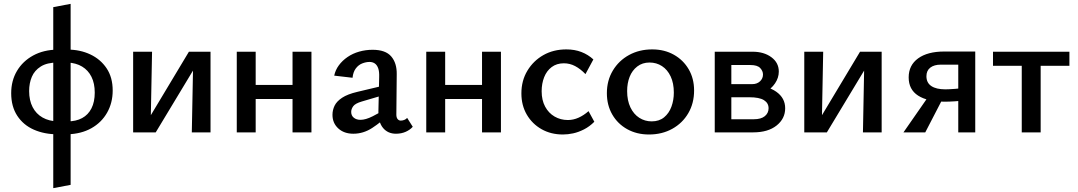

<svg xmlns="http://www.w3.org/2000/svg" viewBox="-20 -686 5586 995"><path d="M256 289V-649L346 -666V272ZM279 10Q210 10 155.5 -14Q101 -38 69.5 -86Q38 -134 38 -203Q38 -268 68 -318.5Q98 -369 152 -398.5Q206 -428 279 -429V-362Q224 -362 191.5 -341.5Q159 -321 145 -288Q131 -255 131 -214Q131 -166 149 -131Q167 -96 200.5 -77Q234 -58 279 -57ZM330 10V-57Q374 -57 405.5 -74Q437 -91 454 -124.5Q471 -158 471 -206Q471 -254 454 -288Q437 -322 405.5 -341Q374 -360 330 -362V-429Q395 -429 448 -404Q501 -379 532.5 -332Q564 -285 564 -217Q564 -153 535 -102Q506 -51 453.5 -21.5Q401 8 330 10Z M974 0 982 -418H1071V0ZM670 0V-418H768L760 0ZM734 0V-43L959 -418H1012V-373L787 0Z M1496 0V-418H1594V0ZM1207 0V-418H1305V0ZM1254 -173V-246H1547V-173Z M2032 7Q1990 7 1965 -23Q1940 -53 1941 -110L1945 -287Q1946 -315 1940 -332Q1934 -349 1922.5 -357Q1911 -365 1895 -365Q1877 -365 1857.5 -357.5Q1838 -350 1824 -331.5Q1810 -313 1807 -283L1712 -294Q1718 -323 1736 -347.5Q1754 -372 1781 -390.5Q1808 -409 1841.5 -418.5Q1875 -428 1911 -428Q1978 -428 2007.5 -393.5Q2037 -359 2036 -301L2034 -92Q2034 -77 2040.5 -69Q2047 -61 2057 -61Q2066 -61 2075 -64.5Q2084 -68 2090 -75L2119 -29Q2105 -13 2082.5 -3Q2060 7 2032 7ZM1811 7Q1763 7 1733 -20.5Q1703 -48 1703 -91Q1703 -116 1714 -138.5Q1725 -161 1753 -179.5Q1781 -198 1832 -210L1996 -249L2001 -203L1855 -160Q1821 -150 1810.5 -135.5Q1800 -121 1800 -106Q1800 -87 1813.5 -76Q1827 -65 1848 -65Q1875 -65 1911.5 -83.5Q1948 -102 1993 -129L1999 -95Q1955 -53 1909 -23Q1863 7 1811 7Z M2478 0V-418H2576V0ZM2189 0V-418H2287V0ZM2236 -173V-246H2529V-173Z M2897 11Q2835 11 2786.5 -16.5Q2738 -44 2710 -92Q2682 -140 2682 -202Q2682 -268 2713 -319.5Q2744 -371 2796 -400.5Q2848 -430 2915 -430Q2958 -430 2993 -416.5Q3028 -403 3055 -378L3014 -302Q2988 -329 2960.5 -343.5Q2933 -358 2902 -358Q2865 -358 2839 -338.5Q2813 -319 2800 -286Q2787 -253 2787 -213Q2787 -167 2805 -133.5Q2823 -100 2854 -82Q2885 -64 2923 -64Q2951 -64 2978 -76Q3005 -88 3030 -110L3060 -55Q3035 -30 3006.5 -15.5Q2978 -1 2950.5 5Q2923 11 2897 11Z M3343 11Q3280 11 3230.5 -16.5Q3181 -44 3153 -92.5Q3125 -141 3125 -203Q3125 -269 3156 -320.5Q3187 -372 3240 -401Q3293 -430 3360 -430Q3423 -430 3472 -402.5Q3521 -375 3549 -327Q3577 -279 3577 -217Q3577 -151 3547 -99.5Q3517 -48 3464 -18.5Q3411 11 3343 11ZM3357 -57Q3396 -57 3421.5 -78Q3447 -99 3459.5 -133Q3472 -167 3472 -206Q3472 -255 3455.5 -290Q3439 -325 3410.5 -343.5Q3382 -362 3346 -362Q3309 -362 3282.5 -341.5Q3256 -321 3243 -288Q3230 -255 3230 -214Q3230 -165 3247 -129.5Q3264 -94 3293 -75.5Q3322 -57 3357 -57Z M3684 0V-418H3880Q3939 -418 3977.5 -389.5Q4016 -361 4016 -315Q4016 -283 3996.5 -254Q3977 -225 3943.5 -207Q3910 -189 3867 -189L3883 -243Q3957 -243 4003 -210.5Q4049 -178 4049 -125Q4049 -71 4004.5 -35.5Q3960 0 3883 0ZM3770 -68H3886Q3924 -68 3943.5 -84Q3963 -100 3963 -125Q3963 -152 3939 -167Q3915 -182 3863 -182H3744V-250H3878Q3903 -250 3918.5 -264.5Q3934 -279 3934 -300Q3934 -318 3919.5 -333.5Q3905 -349 3869 -349H3770Z M4452 0 4460 -418H4549V0ZM4148 0V-418H4246L4238 0ZM4212 0V-43L4437 -418H4490V-373L4265 0Z M4946 0V-351H4856Q4821 -351 4801 -335.5Q4781 -320 4781 -291Q4781 -257 4806.5 -240Q4832 -223 4879 -223Q4898 -223 4929.5 -225.5Q4961 -228 4986 -232V-167Q4960 -163 4929 -161Q4898 -159 4877 -159Q4787 -159 4738 -190.5Q4689 -222 4689 -285Q4689 -348 4738 -383.5Q4787 -419 4873 -419H5034V0ZM4662 0 4801 -200 4863 -170 4775 0Z M5275 0V-418H5373V0ZM5126 -345V-418H5522V-345Z"/></svg>

Font: Ysabeau SemiBold
Style: Regular
Weight: 600
Designer: Christian Thalmann (Catharsis Fonts)
Version: Version 2.000;gftools[0.9.27.dev2+g8671c4b]